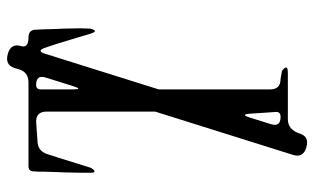

<svg xmlns="http://www.w3.org/2000/svg" viewBox="-192 -662 884 540"><g transform="rotate(-90 250.0 -392.0)"><path d="M144.5 8.8Q135.7 37.1 104.5 27.3Q76.2 18.6 84 -8.8L206.1 -397.5V-703.1Q206.1 -732.4 177.7 -732.4L122.1 -728.5Q95.7 -727.5 86.9 -702.1L82 -686.5L76.2 -668.9L47.9 -578.1Q33.2 -555.7 34.2 -583V-609.4L35.2 -655.3L36.1 -675.8L37.1 -710.9V-726.6L38.1 -739.3Q38.1 -753.9 52.7 -753.9H288.1Q317.4 -753.9 325.2 -781.2L329.1 -793.9Q337.9 -821.3 370.1 -811.5Q398.4 -802.7 390.6 -775.4Q383.8 -753.9 415 -753.9Q436.5 -753.9 436.5 -732.4L437.5 -710.9L438.5 -675.8L439.5 -655.3L440.4 -609.4L439.5 -580.1Q432.6 -553.7 424.8 -581.1L398.4 -668.9L392.6 -686.5L385.7 -707Q377 -732.4 369.1 -708L268.6 -387.7V-74.2Q268.6 -44.9 297.9 -44.9L320.3 -41Q342.8 -24.4 314.5 -24.4H184.6Q155.3 -24.4 144.5 8.8ZM170.9 -72.3Q162.1 -44.9 191.4 -44.9Q206.1 -44.9 205.1 -58.6L200.2 -130.9Q198.2 -159.2 189.5 -131.8ZM281.2 -732.4Q268.6 -732.4 268.6 -719.7V-628.9Q268.6 -599.6 277.3 -627L301.8 -705.1Q310.5 -732.4 281.2 -732.4Z"/></g></svg>

Font: B2 Hana
Style: Regular
Weight: 500
Version: 2020-08-05; (max)